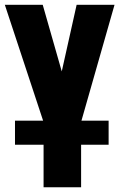

<svg xmlns="http://www.w3.org/2000/svg" viewBox="-20 -598 504 794"><path d="M42 0.5V-99.1H158.2L0 -578.1H156.7L235.4 -302.7L296.9 -578.1H453.6L316.9 -99.1H429.2V0.5H315.4V176.3H160.2V0.5Z"/></svg>

Font: Oswald
Style: Heavy
Weight: 800
Designer: Vernon Adams
Foundry: Vernon Adams
Version: 3.0; ttfautohint (v0.95) -l 8 -r 50 -G 200 -x 0 -w "G" -W -c